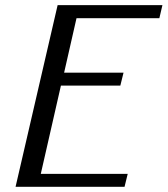

<svg xmlns="http://www.w3.org/2000/svg" viewBox="-20 -720 646 740"><path d="M40 0ZM460 0H40L202.1 -700.2H606L594.2 -649.9H274.9L227.1 -439.9H456.1L443.8 -390.1H214.8L137.2 -49.8H472.2Z"/></svg>

Font: Pfennig
Style: Italic
Weight: 500
Italic angle: -13°
Version: Version 20120410 ; ttfautohint (v0.8)